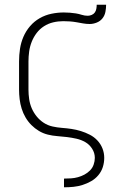

<svg xmlns="http://www.w3.org/2000/svg" viewBox="-20 -581 540 816"><path d="M252 215V178H253Q268 178 282.5 177Q297 176 311.5 172Q326 168 339 161Q352 154 362.5 143.5Q373 133 378 118.5Q383 104 383 90Q383 69 371.5 51Q360 33 342.5 23Q325 13 305 8.5Q285 4 264.5 1.5Q244 -1 223.5 -2.5Q203 -4 183 -9Q163 -14 145.5 -24.5Q128 -35 113.5 -49.5Q99 -64 88.5 -82Q78 -100 72 -119.5Q66 -139 63.5 -159.5Q61 -180 61 -200V-320Q61 -347 65 -373.5Q69 -400 79.5 -424.5Q90 -449 107.5 -469.5Q125 -490 148.5 -503.5Q172 -517 198.5 -522.5Q225 -528 251 -528Q264 -528 277 -527Q290 -526 302.5 -524Q315 -522 327.5 -518Q340 -514 353 -514Q361 -514 369.5 -517.5Q378 -521 383 -528Q388 -535 389.5 -544Q391 -553 391 -561H431Q431 -546 428 -530.5Q425 -515 415.5 -503Q406 -491 391 -485Q376 -479 361 -479Q347 -479 333 -481.5Q319 -484 305 -486.5Q291 -489 277 -490Q263 -491 249 -491Q227 -491 206 -486Q185 -481 167 -469.5Q149 -458 136 -441Q123 -424 115 -404Q107 -384 104 -362.5Q101 -341 101 -320V-200Q101 -180 104 -159.5Q107 -139 115 -120.5Q123 -102 136 -86Q149 -70 166 -59Q183 -48 203 -43.5Q223 -39 243.5 -37.5Q264 -36 284 -33Q304 -30 323.5 -24Q343 -18 361.5 -8.5Q380 1 394 16Q408 31 415.5 50Q423 69 423 90Q423 110 417 129Q411 148 398 163.5Q385 179 367.5 189Q350 199 331 205Q312 211 292.5 213Q273 215 253 215Z"/></svg>

Font: Zed Sans Extralight
Style: Regular
Weight: 200
Designer: Belleve Invis
Foundry: Belleve Invis
Version: Version 1.0.0; ttfautohint (v1.8.4)